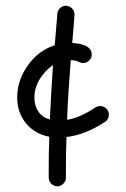

<svg xmlns="http://www.w3.org/2000/svg" viewBox="-20 -570 440 670"><path d="M240 -520Q240 -512 232 -420Q300 -416 300 -380Q300 -367 291 -358.5Q282 -350 270 -350Q263 -350 257 -353Q245 -360 227 -360Q218 -249 214 -152Q257 -158 313 -195Q321 -200 330 -200Q342 -200 351 -191Q360 -182 360 -170Q360 -154 347 -145Q277 -99 212 -92Q210 -36 210 15V50Q210 62 201 71Q192 80 180 80Q168 80 159 71Q150 62 150 50V15Q150 -37 152 -93Q102 -102 71 -139.5Q40 -177 40 -230Q40 -289 77 -341.5Q114 -394 171 -412Q180 -519 180 -520Q180 -532 189 -541Q198 -550 210 -550Q222 -550 231 -541Q240 -532 240 -520ZM154 -153Q158 -243 165 -343Q137 -324 118.5 -293.5Q100 -263 100 -230Q100 -201 114 -180.5Q128 -160 154 -153Z"/></svg>

Font: Pecita
Style: Book
Weight: 400
Width: 7
Version: Version 4.3